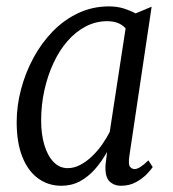

<svg xmlns="http://www.w3.org/2000/svg" viewBox="-20 -586 554 616"><path d="M395 -85.5Q391 -57.5 397.5 -50.5Q404 -43.5 411.5 -43.5Q420 -43.5 431.2 -50.8Q442.5 -58 456 -71.5L470 -50Q466 -43.5 452.5 -29Q439 -14.5 417.5 -2.2Q396 10 368 10Q346 10 331.2 -4.2Q316.5 -18.5 318.5 -56.5L323.5 -98.5Q305.5 -66.5 283.8 -42.2Q262 -18 235.8 -4Q209.5 10 176.5 10Q135 10 102.5 -13.5Q70 -37 51.8 -82.5Q33.5 -128 33.5 -194.5Q33.5 -246.5 47.5 -299.5Q61.5 -352.5 87.2 -400.2Q113 -448 149.2 -485.2Q185.5 -522.5 231.2 -544Q277 -565.5 329.5 -565.5Q355.5 -565.5 377 -558.8Q398.5 -552 415 -543L466.5 -564.5ZM383 -495Q372 -507 357.5 -512.5Q343 -518 323.5 -518Q287.5 -518 255.2 -501.2Q223 -484.5 196.8 -454.5Q170.5 -424.5 151.8 -384.2Q133 -344 122.5 -296.8Q112 -249.5 112 -199Q112 -155 122.5 -120.2Q133 -85.5 152.2 -66Q171.5 -46.5 197 -46.5Q217.5 -46.5 237.5 -57Q257.5 -67.5 275.5 -84.8Q293.5 -102 307.8 -122.5Q322 -143 332 -162.5Z"/></svg>

Font: Merriweather 24pt SemiCondensed Light
Style: Italic
Weight: 300
Width: 4
Italic angle: -7.8°
Designer: Eben Sorkin
Foundry: Eben Sorkin
Version: Version 2.101